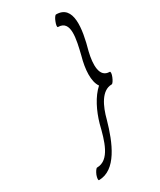

<svg xmlns="http://www.w3.org/2000/svg" viewBox="-216 -901 835 1003"><g transform="rotate(-30 201.5 -400.0)"><path d="M399 -431C338 -431 340 -507 357 -578C391 -699 410 -831 306 -831C301 -831 291 -817 285 -800C278 -783 277 -769 282 -769C359 -769 335 -667 313 -578C293 -507 288 -435 315 -397C270 -357 237 -289 218 -222C196 -133 169 -31 92 -31C87 -31 77 -17 70 0C64 17 63 31 68 31C172 31 227 -101 261 -222C279 -293 314 -369 375 -369C381 -369 390 -383 397 -400C404 -417 405 -431 399 -431Z"/></g></svg>

Font: Nupuram ExtraLight Oblique
Style: Regular
Weight: 200
Designer: Santhosh Thottingal (santhosh.thottingal@gmail.com)
Foundry: SMC
Version: Version 1.000